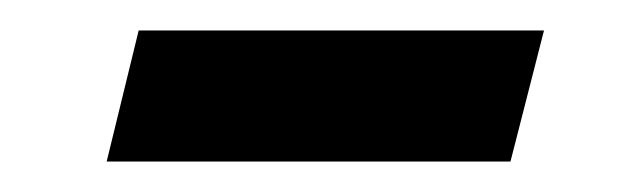

<svg xmlns="http://www.w3.org/2000/svg" viewBox="-20 -368 405 126"><path d="M71 -348H337L315 -262H50Z"/></svg>

Font: IBM Plex Serif SmBld
Style: Italic
Weight: 600
Italic angle: -14°
Designer: Mike Abbink, Paul van der Laan, Pieter van Rosmalen
Foundry: Bold Monday
Version: Version 3.001